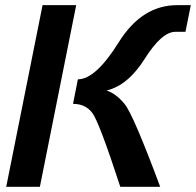

<svg xmlns="http://www.w3.org/2000/svg" viewBox="-20 -718 753 738"><path d="M272.9 -698.2 133.3 0H3.9L143.6 -698.2ZM442.4 0Q361.3 -248.5 335 -283.7Q308.6 -318.8 260.7 -318.8L279.3 -413.1Q347.7 -413.1 436.5 -555.7Q525.4 -698.2 661.1 -698.2H713.4L692.9 -595.7H654.3Q601.6 -595.7 536.6 -492.4Q471.7 -389.2 389.2 -370.1Q424.8 -359.4 458.5 -318.8Q492.2 -278.3 595.7 0Z"/></svg>

Font: Sansation
Style: Bold Italic
Weight: 700
Designer: Bernd Montag
Version: Version 1.301